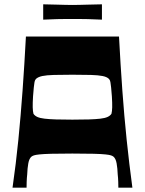

<svg xmlns="http://www.w3.org/2000/svg" viewBox="-20 -869 671 889"><path d="M38 0Q54 -111 65 -221.5Q76 -332 84.5 -450Q93 -568 100 -700H531Q538 -568 546.5 -450Q555 -332 566.5 -221.5Q578 -111 593 0H528Q528 -9 527.5 -26.5Q527 -44 525 -62Q524 -90 520 -112.5Q516 -135 505 -144Q501 -147 494 -149.5Q487 -152 468.5 -154Q450 -156 413.5 -157Q377 -158 315 -158Q253 -158 217 -157Q181 -156 162.5 -154Q144 -152 137 -149.5Q130 -147 126 -144Q115 -135 111 -112.5Q107 -90 106 -62Q104 -44 103.5 -26.5Q103 -9 103 0ZM315 -315Q360 -315 391.5 -316Q423 -317 444.5 -319.5Q466 -322 478 -327.5Q490 -333 496 -342Q499 -353 499.5 -372Q500 -391 498 -423Q496 -449 494.5 -464Q493 -479 491.5 -487Q490 -495 488 -498.5Q486 -502 484 -504Q475 -513 455 -517Q435 -521 401 -522Q367 -523 315 -523Q264 -523 229.5 -522Q195 -521 176 -517Q157 -513 147 -504Q145 -502 143 -498.5Q141 -495 139.5 -487Q138 -479 136.5 -464Q135 -449 133 -423Q131 -391 131.5 -372Q132 -353 135 -342Q141 -333 153 -327.5Q165 -322 186.5 -319.5Q208 -317 239.5 -316Q271 -315 315 -315ZM180 -778V-849Q222 -848 244.5 -847.5Q267 -847 282 -846.5Q297 -846 315 -846Q334 -846 349 -846.5Q364 -847 387 -847.5Q410 -848 452 -849V-778Q410 -780 387 -780.5Q364 -781 349 -781Q334 -781 315 -781Q297 -781 282 -781Q267 -781 244.5 -780.5Q222 -780 180 -778Z"/></svg>

Font: Ojuju ExtraLight
Style: Bold
Weight: 700
Version: Version 1.000